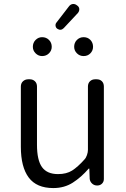

<svg xmlns="http://www.w3.org/2000/svg" viewBox="-20 -943 642 976"><path d="M251 13Q166 13 126 -40.5Q86 -94 86 -197V-503Q86 -520 97 -530Q108 -540 124 -540H131Q147 -540 157.5 -530Q168 -520 168 -503V-207Q168 -129 193.5 -93.5Q219 -58 275 -58Q318 -58 346.5 -76Q375 -94 409 -132Q417 -140 422 -154.5Q427 -169 427 -181V-503Q427 -520 437.5 -530Q448 -540 464 -540H471Q488 -540 498 -530Q508 -520 508 -503V-33Q508 -19 498.5 -9.5Q489 0 474 0Q459 0 448.5 -9.5Q438 -19 436 -33L434 -86H431Q393 -42 350 -14.5Q307 13 251 13ZM194 -658Q175 -658 161 -672Q147 -686 147 -705Q147 -726 161 -740Q175 -754 194 -754Q215 -754 229 -740Q243 -726 243 -705Q243 -686 229 -672Q215 -658 194 -658ZM304 -800Q289 -785 271 -797Q264 -802 262.5 -811Q261 -820 266 -827L330 -910Q338 -921 349.5 -922.5Q361 -924 371 -916Q382 -909 383 -898Q384 -887 376 -877ZM405 -658Q385 -658 371 -672Q357 -686 357 -705Q357 -726 371 -740Q385 -754 405 -754Q426 -754 439.5 -740Q453 -726 453 -705Q453 -686 439.5 -672Q426 -658 405 -658Z"/></svg>

Font: Chiron GoRound TC N
Style: Regular
Weight: 350
Designer: Ryoko NISHIZUKA 西塚涼子 (kana, bopomofo & ideographs); Paul D. Hunt (Latin, Greek & Cyrillic); Sandoll Communications 산돌커뮤니
Foundry: Adobe
Version: Version 1.000;hotconv 1.1.1;makeotfexe 2.6.0